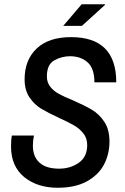

<svg xmlns="http://www.w3.org/2000/svg" viewBox="-20 -873 587 905"><path d="M32 -183Q32 -215 36 -234H140Q135 -211 135 -186Q135 -135 166 -106.5Q197 -78 259 -78Q311 -78 351 -105.5Q391 -133 391 -189Q391 -221 373.5 -243.5Q356 -266 330.5 -281Q305 -296 261 -316Q207 -341 174.5 -360.5Q142 -380 119 -414Q96 -448 96 -499Q96 -590 152.5 -644Q209 -698 315 -698Q528 -698 528 -485H425Q425 -551 392.5 -579.5Q360 -608 310 -608Q271 -608 236 -588.5Q201 -569 201 -513Q201 -484 217 -464Q233 -444 257.5 -430.5Q282 -417 324 -400Q379 -376 413.5 -355.5Q448 -335 472 -298.5Q496 -262 496 -206Q496 -148 471 -99Q446 -50 391 -19Q336 12 252 12Q156 12 94 -38.5Q32 -89 32 -183ZM365 -853H474L475 -850L366 -751H278Z"/></svg>

Font: Archivo Narrow Medium
Style: Italic
Weight: 500
Italic angle: -8°
Designer: Hector Gatti
Foundry: Omnibus-Type
Version: Version 2.001